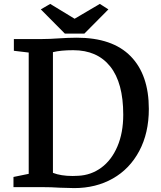

<svg xmlns="http://www.w3.org/2000/svg" viewBox="-20 -958 822 983"><path d="M49 0ZM127 -68V-689L51 -698V-758H191Q231 -758 289 -762Q302 -763 327 -764Q352 -765 373 -765Q556 -765 649 -670Q742 -575 742 -400Q742 -277 693 -185Q644 -93 557.5 -44Q471 5 360 5Q336 5 286 3Q243 0 193 0H49V-52ZM352 -57Q370 -57 380 -58Q446 -61 498.5 -99.5Q551 -138 581 -208Q611 -278 611 -371Q611 -534 544.5 -617.5Q478 -701 355 -701Q291 -701 251 -691V-73Q292 -57 352 -57ZM237 -938 362 -862 491 -938 535 -910 412 -786H312L189 -910Z"/></svg>

Font: Martel
Style: Bold
Weight: 700
Designer: Dan Reynolds
Foundry: Dan Reynolds
Version: Version 1.001; ttfautohint (v1.1) -l 5 -r 5 -G 72 -x 0 -D la